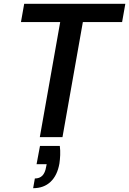

<svg xmlns="http://www.w3.org/2000/svg" viewBox="-20 -720 678 1008"><path d="M189 0 296 -604H90L107 -700H638L621 -604H415L308 0ZM154 268 163 217Q188 217 202.5 202Q217 187 222 157L225 142H172L190 46H294Q297 70 296 94Q295 118 292 138Q281 201 245.5 234.5Q210 268 154 268Z"/></svg>

Font: DM Sans 11pt SemiBold
Style: Italic
Weight: 600
Italic angle: -10°
Version: Version 4.004;gftools[0.9.30]